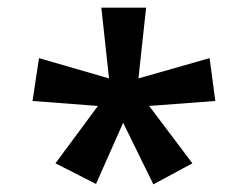

<svg xmlns="http://www.w3.org/2000/svg" viewBox="-20 -765 647 502"><path d="M125 -338 231 -284 302 -444 381 -283 483 -338 370 -488 543 -501 528 -613 342 -560 362 -745H245L265 -560L82 -613L65 -501L236 -488Z"/></svg>

Font: Noto Sans Gurmukhi SemiBold
Style: Regular
Weight: 600
Designer: Jelle Bosma - Monotype Design Team
Foundry: Monotype Imaging Inc.
Version: Version 2.004